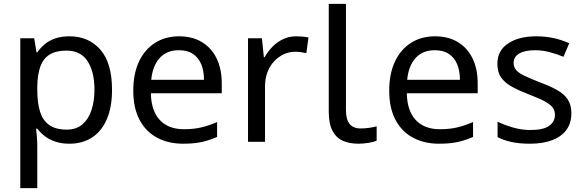

<svg xmlns="http://www.w3.org/2000/svg" viewBox="-20 -734 3023 994"><path d="M340 -546Q439 -546 499.5 -477Q560 -408 560 -269Q560 -178 532.5 -115.5Q505 -53 455.5 -21.5Q406 10 339 10Q298 10 266 -1Q234 -12 211.5 -29.5Q189 -47 173 -68H167Q169 -51 171 -25Q173 1 173 20V240H85V-536H157L169 -463H173Q189 -486 211.5 -505Q234 -524 265.5 -535Q297 -546 340 -546ZM324 -472Q270 -472 237 -451.5Q204 -431 189 -390Q174 -349 173 -286V-269Q173 -203 187 -157Q201 -111 234.5 -87Q268 -63 326 -63Q375 -63 406.5 -90Q438 -117 453.5 -163.5Q469 -210 469 -270Q469 -362 433.5 -417Q398 -472 324 -472Z M907 -546Q976 -546 1025.5 -516Q1075 -486 1101.5 -431.5Q1128 -377 1128 -304V-251H761Q763 -160 807.5 -112.5Q852 -65 932 -65Q983 -65 1022.5 -74.5Q1062 -84 1104 -102V-25Q1063 -7 1023 1.5Q983 10 928 10Q852 10 793.5 -21Q735 -52 702.5 -113.5Q670 -175 670 -264Q670 -352 699.5 -415Q729 -478 782.5 -512Q836 -546 907 -546ZM906 -474Q843 -474 806.5 -433.5Q770 -393 763 -321H1036Q1036 -367 1022 -401Q1008 -435 979.5 -454.5Q951 -474 906 -474Z M1514 -546Q1529 -546 1546.5 -544.5Q1564 -543 1577 -540L1566 -459Q1553 -462 1537.5 -464Q1522 -466 1508 -466Q1477 -466 1449 -453Q1421 -440 1399 -416.5Q1377 -393 1364.5 -360Q1352 -327 1352 -286V0H1264V-536H1336L1346 -438H1350Q1367 -468 1391 -492.5Q1415 -517 1446 -531.5Q1477 -546 1514 -546Z M1835 10Q1791 10 1756.5 -4.5Q1722 -19 1702 -55.5Q1682 -92 1682 -157V-714H1771V-165Q1771 -117 1789.5 -93Q1808 -69 1848 -69Q1870 -69 1893.5 -72.5Q1917 -76 1930 -80V-6Q1916 1 1888.5 5.5Q1861 10 1835 10Z M2232 -546Q2301 -546 2350.5 -516Q2400 -486 2426.5 -431.5Q2453 -377 2453 -304V-251H2086Q2088 -160 2132.5 -112.5Q2177 -65 2257 -65Q2308 -65 2347.5 -74.5Q2387 -84 2429 -102V-25Q2388 -7 2348 1.5Q2308 10 2253 10Q2177 10 2118.5 -21Q2060 -52 2027.5 -113.5Q1995 -175 1995 -264Q1995 -352 2024.5 -415Q2054 -478 2107.5 -512Q2161 -546 2232 -546ZM2231 -474Q2168 -474 2131.5 -433.5Q2095 -393 2088 -321H2361Q2361 -367 2347 -401Q2333 -435 2304.5 -454.5Q2276 -474 2231 -474Z M2938 -148Q2938 -96 2912 -61Q2886 -26 2838 -8Q2790 10 2724 10Q2668 10 2627.5 1Q2587 -8 2556 -24V-104Q2588 -88 2633.5 -74.5Q2679 -61 2726 -61Q2793 -61 2823 -82.5Q2853 -104 2853 -140Q2853 -160 2842 -176Q2831 -192 2802.5 -208Q2774 -224 2721 -244Q2669 -264 2632 -284Q2595 -304 2575 -332Q2555 -360 2555 -404Q2555 -472 2610.5 -509Q2666 -546 2756 -546Q2805 -546 2847.5 -536.5Q2890 -527 2927 -510L2897 -440Q2863 -454 2826 -464Q2789 -474 2750 -474Q2696 -474 2667.5 -456.5Q2639 -439 2639 -409Q2639 -387 2652 -371.5Q2665 -356 2695.5 -341.5Q2726 -327 2777 -307Q2828 -288 2864 -268Q2900 -248 2919 -219.5Q2938 -191 2938 -148Z"/></svg>

Font: lgurmukhi25
Style: Book
Weight: 400
Designer: Jelle Bosma - Monotype Design Team
Foundry: Monotype Imaging Inc.
Version: Version 2.003